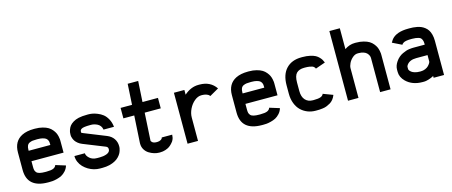

<svg xmlns="http://www.w3.org/2000/svg" viewBox="-45 -1252 4288 1820"><g transform="rotate(-15 2099.5 -342.0)"><path d="M267.6 -512.2Q308.6 -512.2 342 -503.4Q375.5 -494.6 396.2 -481.9Q417 -469.2 432.1 -450.7Q447.3 -432.1 454.6 -416.5Q461.9 -400.9 466.1 -381.8Q470.2 -362.8 470.7 -353.8Q471.2 -344.7 471.2 -335.4V-222.7H156.2V-164.6Q156.2 -146 159.2 -134.5Q162.1 -123 171.6 -111.8Q181.2 -100.6 202.4 -95.5Q223.6 -90.3 257.8 -90.3H267.6Q314.9 -90.3 336.4 -99.9Q357.9 -109.4 364.3 -129.4L461.9 -99.1Q453.1 -69.3 433.1 -47.4Q413.1 -25.4 391.8 -14.4Q370.6 -3.4 343.8 3.2Q316.9 9.8 300.5 11Q284.2 12.2 267.6 12.2H257.8Q53.7 12.2 53.7 -164.6V-335.4Q53.7 -445.3 138.7 -488.3Q186.5 -512.2 257.8 -512.2ZM257.8 -409.7Q232.4 -409.7 217 -407.7Q201.7 -405.8 186.3 -398.7Q170.9 -391.6 163.6 -376Q156.2 -360.4 156.2 -335.4V-325.2H368.7V-335.4Q368.7 -346.7 367.7 -354.7Q366.7 -362.8 361.1 -374Q355.5 -385.3 345.2 -392.3Q335 -399.4 315.2 -404.5Q295.4 -409.7 267.6 -409.7Z M792.5 -409.7H782.7Q748.5 -409.7 727.1 -406.7Q705.6 -403.8 696 -397.5Q686.5 -391.1 683.8 -385Q681.2 -378.9 681.2 -369.6V-364.3Q681.2 -359.4 699.2 -353L912.1 -267.6Q952.6 -251 974.4 -219Q996.1 -187 996.1 -147V-140.1Q996.1 -134.8 995.1 -127Q994.1 -119.1 989.5 -104Q984.9 -88.9 977.1 -75Q969.2 -61 953.9 -44.9Q938.5 -28.8 918 -17.6Q864.3 12.2 792.5 12.2H765.6Q737.8 12.2 708.7 4.2Q679.7 -3.9 653.6 -19.5Q627.4 -35.2 606.9 -56.4Q586.4 -77.6 574.2 -105.7Q562 -133.8 562 -164.6H664.6Q664.6 -140.6 692.1 -115.5Q719.7 -90.3 765.6 -90.3H792.5Q808.6 -90.3 825.2 -92.8Q841.8 -95.2 857.7 -100.8Q873.5 -106.4 883.5 -116.5Q893.6 -126.5 893.6 -140.1V-147Q893.6 -164.6 874 -172.9L663.1 -257.3Q640.6 -266.1 624 -279.8Q607.4 -293.5 599.1 -305.7Q590.8 -317.9 585.7 -331.5Q580.6 -345.2 579.6 -352.1Q578.6 -358.9 578.6 -363.8V-369.6Q578.6 -380.4 579.8 -391.1Q581.1 -401.9 587.6 -420.4Q594.2 -439 605.7 -453.6Q617.2 -468.3 640.1 -482.7Q663.1 -497.1 694.8 -504.4Q729 -512.2 782.7 -512.2H792.5Q809.6 -512.2 830.1 -508.8Q850.6 -505.4 879.2 -494.1Q907.7 -482.9 931.2 -464.6Q954.6 -446.3 973.1 -412.8Q991.7 -379.4 996.1 -335.4H893.6Q890.6 -356 879.2 -371.3Q867.7 -386.7 851.8 -394.5Q835.9 -402.3 820.8 -406Q805.7 -409.7 792.5 -409.7Z M1356.9 -90.3Q1375 -90.3 1390.4 -99.1Q1405.8 -107.9 1407.2 -120.6H1509.8Q1508.8 -114.7 1508.1 -106.7Q1507.3 -98.6 1506.8 -95.7Q1506.3 -92.8 1505.1 -87.6Q1503.9 -82.5 1501.7 -77.6Q1499.5 -72.8 1495.6 -64.9Q1494.1 -62 1490.7 -56.6Q1487.3 -51.3 1475.1 -38.1Q1462.9 -24.9 1448.5 -14.6Q1434.1 -4.4 1409.4 3.9Q1384.8 12.2 1356.9 12.2H1347.2Q1323.7 12.2 1298.1 4.4Q1272.5 -3.4 1248.5 -18.3Q1224.6 -33.2 1209.2 -58.8Q1193.8 -84.5 1193.8 -116.2V-124L1209.5 -389.6H1103V-492.2H1215.3L1227.1 -695.8H1330.1L1317.9 -492.2H1469.7V-389.6H1312L1296.4 -118.2Q1296.4 -117.7 1297.4 -115.2Q1298.3 -112.8 1301.8 -108.4Q1305.2 -104 1310.3 -100.1Q1315.4 -96.2 1325.2 -93.3Q1335 -90.3 1347.2 -90.3Z M1954.1 -380.9Q1950.7 -386.2 1944.3 -391.6Q1938 -397 1920.9 -403.3Q1903.8 -409.7 1881.8 -409.7H1872.1Q1837.9 -409.7 1804.7 -382.1Q1771.5 -354.5 1751.2 -312.5Q1731 -270.5 1731 -229.5V0H1628.4V-500H1731V-453.6Q1796.9 -512.2 1872.1 -512.2H1881.8Q1988.8 -512.2 2043 -431.6Z M2367.2 -512.2Q2408.2 -512.2 2441.7 -503.4Q2475.1 -494.6 2495.8 -481.9Q2516.6 -469.2 2531.7 -450.7Q2546.9 -432.1 2554.2 -416.5Q2561.5 -400.9 2565.7 -381.8Q2569.8 -362.8 2570.3 -353.8Q2570.8 -344.7 2570.8 -335.4V-222.7H2255.9V-164.6Q2255.9 -146 2258.8 -134.5Q2261.7 -123 2271.2 -111.8Q2280.8 -100.6 2302 -95.5Q2323.2 -90.3 2357.4 -90.3H2367.2Q2414.6 -90.3 2436 -99.9Q2457.5 -109.4 2463.9 -129.4L2561.5 -99.1Q2552.7 -69.3 2532.7 -47.4Q2512.7 -25.4 2491.5 -14.4Q2470.2 -3.4 2443.4 3.2Q2416.5 9.8 2400.1 11Q2383.8 12.2 2367.2 12.2H2357.4Q2153.3 12.2 2153.3 -164.6V-335.4Q2153.3 -445.3 2238.3 -488.3Q2286.1 -512.2 2357.4 -512.2ZM2357.4 -409.7Q2332 -409.7 2316.7 -407.7Q2301.3 -405.8 2285.9 -398.7Q2270.5 -391.6 2263.2 -376Q2255.9 -360.4 2255.9 -335.4V-325.2H2468.3V-335.4Q2468.3 -346.7 2467.3 -354.7Q2466.3 -362.8 2460.7 -374Q2455.1 -385.3 2444.8 -392.3Q2434.6 -399.4 2414.8 -404.5Q2395 -409.7 2367.2 -409.7Z M2987.8 -372.6Q2985.4 -378.4 2983.9 -381.3Q2982.4 -384.3 2975.6 -390.6Q2968.8 -397 2959.7 -400.1Q2950.7 -403.3 2933.1 -406.2Q2915.5 -409.2 2892.1 -409.2H2882.3Q2832.5 -409.2 2806.6 -383.3Q2780.8 -357.4 2780.8 -291.5V-208.5Q2780.8 -151.4 2808.3 -120.8Q2835.9 -90.3 2882.3 -90.3H2892.1Q2936.5 -90.3 2958.7 -98.6Q2981 -106.9 2987.8 -125.5L3083.5 -89.4Q3074.2 -64.9 3059.6 -46.6Q3044.9 -28.3 3026.1 -17.8Q3007.3 -7.3 2990.7 -0.7Q2974.1 5.9 2952.4 8.5Q2930.7 11.2 2919.7 11.7Q2908.7 12.2 2892.1 12.2H2882.3Q2840.8 12.2 2804 -2.4Q2767.1 -17.1 2739 -44.4Q2710.9 -71.8 2694.6 -114.3Q2678.2 -156.7 2678.2 -208.5V-291.5Q2678.2 -397.5 2732.7 -454.6Q2787.1 -511.7 2882.3 -511.7H2892.1Q2934.1 -511.7 2966.8 -504.2Q2999.5 -496.6 3018.1 -486.6Q3036.6 -476.6 3051 -461.2Q3065.4 -445.8 3071 -435.5Q3076.7 -425.3 3082.5 -411.6Q3084 -408.2 3084.5 -406.7Z M3518.1 -335.4Q3518.1 -347.2 3512.7 -359.4Q3507.3 -371.6 3496.3 -383.3Q3485.4 -395 3464.8 -402.3Q3444.3 -409.7 3417 -409.7H3407.2Q3380.4 -409.7 3355.7 -387.9Q3331.1 -366.2 3318.4 -339.1Q3305.7 -312 3305.7 -291.5V0H3203.1V-683.6H3305.7V-479Q3353 -512.2 3407.2 -512.2H3417Q3458.5 -512.2 3491.9 -503.4Q3525.4 -494.6 3546.1 -481.9Q3566.9 -469.2 3582 -450.4Q3597.2 -431.6 3604.2 -416.3Q3611.3 -400.9 3615.5 -381.6Q3619.6 -362.3 3620.1 -353.8Q3620.6 -345.2 3620.6 -335.4V0H3518.1Z M3941.9 -90.3Q3965.8 -90.3 3986.3 -99.1Q4006.8 -107.9 4018.6 -120.4Q4030.3 -132.8 4036.6 -143.6Q4043 -154.3 4043 -160.6V-222.7H3932.1Q3866.2 -222.7 3838.4 -182.6Q3830.6 -171.4 3830.6 -164.6V-142.1Q3830.6 -136.7 3835.9 -128.7Q3841.3 -120.6 3852.3 -111.8Q3863.3 -103 3884.5 -96.7Q3905.8 -90.3 3932.1 -90.3ZM3746.6 -423.8Q3760.7 -448.2 3767.6 -456.1Q3815.9 -512.2 3932.1 -512.2H3941.9Q3961.9 -512.2 3978 -511.2Q3994.1 -510.3 4016.1 -505.9Q4038.1 -501.5 4055.2 -494.4Q4072.3 -487.3 4089.8 -473.9Q4107.4 -460.4 4119.1 -442.4Q4130.9 -424.3 4138.2 -397Q4145.5 -369.6 4145.5 -335.4V0H4043V-17.6Q4019.5 -4.4 3994.4 3.2Q3969.2 10.7 3955.6 11.7L3941.9 12.2H3932.1Q3832.5 12.2 3771.5 -46.9Q3728 -89.8 3728 -142.1V-164.6Q3728 -203.1 3754.4 -241.2Q3768.1 -261.2 3786.1 -276.6Q3804.2 -292 3823 -300.5Q3841.8 -309.1 3857.9 -314.7Q3874 -320.3 3891.4 -322.3Q3908.7 -324.2 3916.3 -324.7Q3923.8 -325.2 3932.1 -325.2H4043V-335.4Q4043 -355.5 4037.6 -369.4Q4032.2 -383.3 4024.9 -390.6Q4017.6 -397.9 4002.4 -402.3Q3987.3 -406.7 3975.6 -407.7Q3963.9 -408.7 3941.9 -409.7H3932.1Q3904.8 -409.7 3886 -406.5Q3867.2 -403.3 3857.7 -397.5Q3848.1 -391.6 3844.7 -388.2Q3841.3 -384.8 3838.4 -378.9Z"/></g></svg>

Font: Anka/Coder Condensed
Style: Bold
Weight: 700
Width: 4
Monospace: yes
Version: Version 001.100